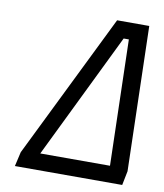

<svg xmlns="http://www.w3.org/2000/svg" viewBox="-77 -736 685 800"><g transform="rotate(10 265.0 -336.0)"><path d="M354 -672H490L506 -60L494 0H40L54 -61ZM394 -602 135 -70H430L416 -602Z"/></g></svg>

Font: Panefresco 400wt
Style: Italic
Weight: 400
Foundry: Campivisivi & Chank Co
Version: Version 1.001